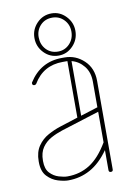

<svg xmlns="http://www.w3.org/2000/svg" viewBox="-81 -747 549 803"><g transform="rotate(-10 193.5 -346.0)"><path d="M334 -9Q334 0 325 0Q316 0 316 -9V-94Q280 -43 237 -19.5Q194 4 144 4H142Q126 4 100.5 -3.5Q75 -11 55 -32Q35 -53 35 -93V-96Q35 -135 52.5 -160.5Q70 -186 96.5 -200.5Q123 -215 148 -223L226 -248V-488Q222 -488 217 -488H206Q123 -488 81 -417Q78 -413 73 -413Q64 -413 64 -422Q64 -425 65 -426Q115 -505 206 -505H217Q264 -505 299 -472Q334 -439 334 -385ZM316 -385Q316 -425 295 -451Q274 -477 243 -485V-253L316 -276ZM142 -13H144Q196 -13 238 -39.5Q280 -66 316 -127V-257L154 -206Q129 -198 106 -185.5Q83 -173 68 -151.5Q53 -130 53 -96V-93Q53 -60 69 -43Q85 -26 106.5 -19.5Q128 -13 142 -13ZM195 -517Q158 -517 132.5 -543.5Q107 -570 107 -607Q107 -643 132.5 -669.5Q158 -696 195 -696Q230 -696 255.5 -669.5Q281 -643 281 -607Q281 -570 255.5 -543.5Q230 -517 195 -517ZM195 -534Q224 -534 244 -555Q264 -576 264 -607Q264 -637 244 -657.5Q224 -678 195 -678Q164 -678 144.5 -657.5Q125 -637 125 -607Q125 -576 144.5 -555Q164 -534 195 -534Z"/></g></svg>

Font: Libertine Sup Thin
Style: Regular
Weight: 100
Designer: Bastien Sozeau
Foundry: NBR — Bastien Sozeau
Version: Version 2.003; ttfautohint (v1.8.4.7-5d5b);gftools[0.9.33]